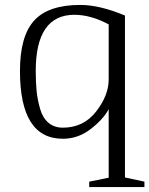

<svg xmlns="http://www.w3.org/2000/svg" viewBox="-20 -547 606 779"><path d="M235 -29Q319 -29 370 -94.5Q421 -160 421 -225V-448Q348 -487 282 -487Q125 -487 125 -259Q125 -213 128.5 -178Q132 -143 142.5 -106Q153 -69 176.5 -49Q200 -29 235 -29ZM487 173 566 190V212H342V190L421 174V-104Q399 -63 348 -23.5Q297 16 235 16Q61 16 61 -259Q61 -400 118.5 -463.5Q176 -527 306 -527Q384 -527 487 -484Z"/></svg>

Font: Afta serif
Style: Regular
Weight: 400
Designer: parq.ink
Foundry: Oriol Esparraguera Font
Version: Version 1.000